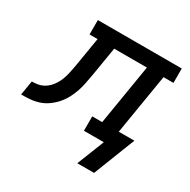

<svg xmlns="http://www.w3.org/2000/svg" viewBox="-209 -666 962 971"><g transform="rotate(30 272.0 -180.5)"><path d="M462 159H364L427 0H311V-84H369L427 -436H236L208 -267Q203 -242 198.5 -216.5Q194 -191 185.5 -166Q177 -141 164.5 -117Q152 -93 134 -72.5Q116 -52 93.5 -36Q71 -20 46 -12Q21 -4 -5 -2Q-31 0 -56 0L-42 -84Q-26 -84 -9 -86.5Q8 -89 24 -97.5Q40 -106 52.5 -119Q65 -132 74.5 -147.5Q84 -163 90 -179.5Q96 -196 100 -212.5Q104 -229 107 -246Q110 -263 113 -280L139 -436H92V-520H582V-436H524L466 -84H557Z"/></g></svg>

Font: Iosevka Etoile Medium Oblique
Style: Regular
Weight: 500
Italic angle: -9°
Designer: Belleve Invis
Foundry: Belleve Invis
Version: Version 15.5.2; ttfautohint (v1.8.4)